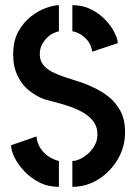

<svg xmlns="http://www.w3.org/2000/svg" viewBox="-20 -720 528 743"><path d="M260 3V-97Q274 -97 290.5 -105Q307 -113 322 -126.5Q337 -140 347 -158.5Q357 -177 357 -200Q357 -231 339.5 -252.5Q322 -274 295.5 -288Q269 -302 240.5 -311Q212 -320 188.5 -326Q165 -332 154 -335Q123 -346 94.5 -368Q66 -390 48.5 -425.5Q31 -461 31 -509Q31 -562 51 -598Q71 -634 100 -656.5Q129 -679 159 -689.5Q189 -700 208 -700V-599Q199 -597 186 -591Q173 -585 161.5 -573.5Q150 -562 142 -546.5Q134 -531 134 -510Q134 -486 147 -469.5Q160 -453 181.5 -442Q203 -431 229.5 -422Q256 -413 284 -404.5Q312 -396 336 -384Q369 -370 398 -347.5Q427 -325 445.5 -291.5Q464 -258 464 -208Q464 -152 436 -104Q408 -56 361.5 -26.5Q315 3 260 3ZM208 3Q166 3 132.5 -14Q99 -31 74.5 -57Q50 -83 36.5 -110Q23 -137 23 -158L121 -192Q124 -164 138.5 -143.5Q153 -123 172 -112Q191 -101 208 -97ZM337 -520Q333 -546 319.5 -562.5Q306 -579 290 -588Q274 -597 260 -599V-700Q300 -700 332 -684Q364 -668 387 -644Q410 -620 422.5 -595Q435 -570 436 -553Z"/></svg>

Font: Stick No Bills SemiBold
Style: Regular
Weight: 600
Designer: Kosala Senevirathne, Siva Puranthara, Lasantha Premarathna, Tharique Azeez
Foundry: mooniak
Version: Version 2.000